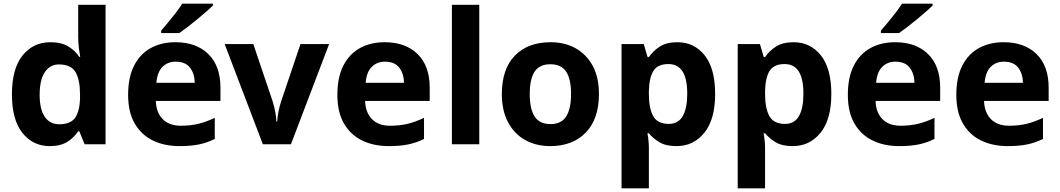

<svg xmlns="http://www.w3.org/2000/svg" viewBox="-20 -786 5776 1046"><path d="M251 10Q160 10 102.5 -61.5Q45 -133 45 -272Q45 -412 103 -484Q161 -556 255 -556Q314 -556 352 -533Q390 -510 412 -476H417Q414 -492 410 -522.5Q406 -553 406 -585V-760H555V0H441L412 -71H406Q384 -37 347 -13.5Q310 10 251 10ZM303 -109Q365 -109 390 -145.5Q415 -182 416 -255V-271Q416 -351 391.5 -393Q367 -435 301 -435Q252 -435 224 -392.5Q196 -350 196 -270Q196 -190 224 -149.5Q252 -109 303 -109Z M936 -556Q1049 -556 1115 -491.5Q1181 -427 1181 -308V-236H829Q831 -173 866.5 -137Q902 -101 965 -101Q1018 -101 1061 -111.5Q1104 -122 1150 -144V-29Q1110 -9 1065.5 0.5Q1021 10 958 10Q876 10 813 -20.5Q750 -51 714 -113Q678 -175 678 -269Q678 -365 710.5 -428.5Q743 -492 801 -524Q859 -556 936 -556ZM937 -450Q894 -450 865.5 -422Q837 -394 832 -335H1041Q1040 -385 1015 -417.5Q990 -450 937 -450ZM1140 -756Q1126 -742 1103 -722Q1080 -702 1053.5 -680Q1027 -658 1001.5 -638.5Q976 -619 957 -606H858V-619Q874 -638 895.5 -663.5Q917 -689 938 -716.5Q959 -744 973 -766H1140Z M1412 0 1204 -546H1360L1465 -235Q1474 -207 1479.5 -177Q1485 -147 1486 -123H1490Q1493 -177 1512 -235L1617 -546H1773L1565 0Z M2076 -556Q2189 -556 2255 -491.5Q2321 -427 2321 -308V-236H1969Q1971 -173 2006.5 -137Q2042 -101 2105 -101Q2158 -101 2201 -111.5Q2244 -122 2290 -144V-29Q2250 -9 2205.5 0.5Q2161 10 2098 10Q2016 10 1953 -20.5Q1890 -51 1854 -113Q1818 -175 1818 -269Q1818 -365 1850.5 -428.5Q1883 -492 1941 -524Q1999 -556 2076 -556ZM2077 -450Q2034 -450 2005.5 -422Q1977 -394 1972 -335H2181Q2180 -385 2155 -417.5Q2130 -450 2077 -450Z M2591 0H2442V-760H2591Z M3243 -274Q3243 -138 3171.5 -64Q3100 10 2977 10Q2901 10 2841.5 -23Q2782 -56 2748 -119.5Q2714 -183 2714 -274Q2714 -410 2785 -483Q2856 -556 2980 -556Q3057 -556 3116 -523Q3175 -490 3209 -427.5Q3243 -365 3243 -274ZM2866 -274Q2866 -193 2892.5 -151.5Q2919 -110 2979 -110Q3038 -110 3064.5 -151.5Q3091 -193 3091 -274Q3091 -355 3064.5 -395.5Q3038 -436 2978 -436Q2919 -436 2892.5 -395.5Q2866 -355 2866 -274Z M3670 -556Q3762 -556 3819 -484.5Q3876 -413 3876 -274Q3876 -135 3817 -62.5Q3758 10 3666 10Q3607 10 3572 -11.5Q3537 -33 3515 -60H3507Q3515 -18 3515 20V240H3366V-546H3487L3508 -475H3515Q3537 -508 3574 -532Q3611 -556 3670 -556ZM3622 -437Q3564 -437 3540.5 -401Q3517 -365 3515 -291V-275Q3515 -196 3538.5 -153.5Q3562 -111 3624 -111Q3675 -111 3699.5 -153.5Q3724 -196 3724 -276Q3724 -437 3622 -437Z M4303 -556Q4395 -556 4452 -484.5Q4509 -413 4509 -274Q4509 -135 4450 -62.5Q4391 10 4299 10Q4240 10 4205 -11.5Q4170 -33 4148 -60H4140Q4148 -18 4148 20V240H3999V-546H4120L4141 -475H4148Q4170 -508 4207 -532Q4244 -556 4303 -556ZM4255 -437Q4197 -437 4173.5 -401Q4150 -365 4148 -291V-275Q4148 -196 4171.5 -153.5Q4195 -111 4257 -111Q4308 -111 4332.5 -153.5Q4357 -196 4357 -276Q4357 -437 4255 -437Z M4857 -556Q4970 -556 5036 -491.5Q5102 -427 5102 -308V-236H4750Q4752 -173 4787.5 -137Q4823 -101 4886 -101Q4939 -101 4982 -111.5Q5025 -122 5071 -144V-29Q5031 -9 4986.5 0.5Q4942 10 4879 10Q4797 10 4734 -20.5Q4671 -51 4635 -113Q4599 -175 4599 -269Q4599 -365 4631.5 -428.5Q4664 -492 4722 -524Q4780 -556 4857 -556ZM4858 -450Q4815 -450 4786.5 -422Q4758 -394 4753 -335H4962Q4961 -385 4936 -417.5Q4911 -450 4858 -450ZM5061 -756Q5047 -742 5024 -722Q5001 -702 4974.5 -680Q4948 -658 4922.5 -638.5Q4897 -619 4878 -606H4779V-619Q4795 -638 4816.5 -663.5Q4838 -689 4859 -716.5Q4880 -744 4894 -766H5061Z M5448 -556Q5561 -556 5627 -491.5Q5693 -427 5693 -308V-236H5341Q5343 -173 5378.5 -137Q5414 -101 5477 -101Q5530 -101 5573 -111.5Q5616 -122 5662 -144V-29Q5622 -9 5577.5 0.5Q5533 10 5470 10Q5388 10 5325 -20.5Q5262 -51 5226 -113Q5190 -175 5190 -269Q5190 -365 5222.5 -428.5Q5255 -492 5313 -524Q5371 -556 5448 -556ZM5449 -450Q5406 -450 5377.5 -422Q5349 -394 5344 -335H5553Q5552 -385 5527 -417.5Q5502 -450 5449 -450Z"/></svg>

Font: RS Noto Sans
Style: Bold
Weight: 700
Designer: Monotype Design Team
Foundry: Monotype Imaging Inc.
Version: Version 3.10